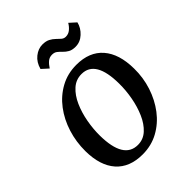

<svg xmlns="http://www.w3.org/2000/svg" viewBox="-222 -884 1009 1009"><g transform="rotate(-45 282.5 -379.0)"><path d="M325.5 -568.5Q422 -568.5 473.8 -509Q525.5 -449.5 526.5 -340Q527.5 -272 507 -209Q486.5 -146 448.5 -96.2Q410.5 -46.5 357.5 -17.5Q304.5 11.5 239.5 11.5Q143 11.5 91.2 -47Q39.5 -105.5 38.5 -213.5Q38 -282.5 58 -346.2Q78 -410 115.8 -460Q153.5 -510 206.8 -539.2Q260 -568.5 325.5 -568.5ZM310.5 -515Q269 -515 238.5 -487.5Q208 -460 188.2 -415.5Q168.5 -371 159 -319Q149.5 -267 150 -217.5Q152 -41.5 257 -41.5Q297.5 -41.5 327.5 -69Q357.5 -96.5 377 -141Q396.5 -185.5 406 -237.5Q415.5 -289.5 415 -339Q414 -515 310.5 -515ZM177 -686Q187.5 -725.5 215.5 -747.8Q243.5 -770 274.5 -770Q300.5 -770 317 -761.2Q333.5 -752.5 345 -741Q356.5 -729.5 367 -720.5Q377.5 -711.5 391.5 -711.5Q411 -711.5 426.2 -724.2Q441.5 -737 451.5 -754.5L487.5 -722Q479.5 -688.5 452.2 -663.2Q425 -638 390 -638Q365 -638 349.8 -646.8Q334.5 -655.5 323.5 -667.2Q312.5 -679 301.2 -687.8Q290 -696.5 272.5 -696.5Q253.5 -696.5 239.5 -684.8Q225.5 -673 213 -653.5Z"/></g></svg>

Font: Merriweather
Style: Italic
Weight: 400
Italic angle: -7.8°
Designer: Eben Sorkin
Foundry: Eben Sorkin
Version: Version 2.100